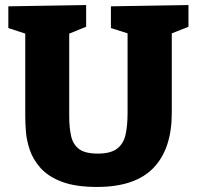

<svg xmlns="http://www.w3.org/2000/svg" viewBox="-20 -727 779 760"><path d="M419 -702 726 -707V-621L660 -595V-280Q660 -138 587.5 -62.5Q515 13 364 13Q279 13 225 -7.5Q171 -28 141 -61.5Q111 -95 98 -133.5Q85 -172 82.5 -207Q80 -242 80 -266V-594L13 -616V-702L321 -707V-621L254 -594V-266Q254 -222 261.5 -188.5Q269 -155 293 -137Q317 -119 367 -119Q418 -119 443.5 -138.5Q469 -158 477 -194Q485 -230 485 -280V-595L419 -616Z"/></svg>

Font: Bitter ExtraBold
Style: Regular
Weight: 800
Designer: Sol Matas, and Bitter project Authors
Foundry: Sol Matas
Version: Version 2.001